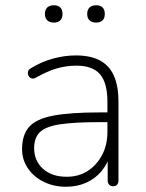

<svg xmlns="http://www.w3.org/2000/svg" viewBox="-20 -703 554 731"><path d="M231 8Q184 8 146 -11Q108 -30 86 -62.5Q64 -95 64 -135Q64 -189 90.5 -219.5Q117 -250 181.5 -262.5Q246 -275 359 -275H400V-238H361Q262 -238 207.5 -229.5Q153 -221 131.5 -199.5Q110 -178 110 -139Q110 -91 143.5 -60.5Q177 -30 234 -30Q280 -30 314.5 -52.5Q349 -75 369 -113.5Q389 -152 389 -201V-315Q389 -387 361 -420Q333 -453 271 -453Q231 -453 194.5 -442Q158 -431 118 -408Q109 -403 102.5 -404Q96 -405 92 -409.5Q88 -414 86.5 -420.5Q85 -427 87.5 -433Q90 -439 97 -443Q138 -468 182 -480Q226 -492 269 -492Q324 -492 360 -473Q396 -454 413.5 -415Q431 -376 431 -315V-16Q431 -6 426 0Q421 6 411 6Q401 6 395.5 0Q390 -6 390 -16V-121H401Q391 -81 367 -52Q343 -23 308.5 -7.5Q274 8 231 8ZM346 -617Q330 -617 321 -625.5Q312 -634 312 -650Q312 -666 321 -674.5Q330 -683 346 -683Q362 -683 370.5 -674.5Q379 -666 379 -650Q379 -634 370.5 -625.5Q362 -617 346 -617ZM185 -617Q169 -617 160 -625.5Q151 -634 151 -650Q151 -666 160 -674.5Q169 -683 185 -683Q201 -683 209.5 -674.5Q218 -666 218 -650Q218 -634 209.5 -625.5Q201 -617 185 -617Z"/></svg>

Font: Nunito ExtraLight
Style: Regular
Weight: 200
Designer: Vernon Adams
Foundry: Vernon Adams
Version: Version 3.602;April 4, 2023;FontCreator 14.0.0.2856 64-bit